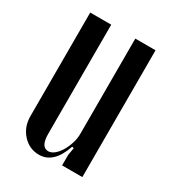

<svg xmlns="http://www.w3.org/2000/svg" viewBox="-132 -568 581 649"><g transform="rotate(30 158.5 -243.5)"><path d="M204 -72Q177 8 120 8Q82 8 56 -20.5Q30 -49 30 -91V-495H112V-69Q112 -18 141 -18Q153 -18 164.5 -27.5Q176 -37 185 -52Q194 -67 200 -86Q206 -105 206 -123V-495H285V0H206V-41L211 -70Z"/></g></svg>

Font: Moniqa SemBd Narrow Heading
Style: Regular
Weight: 600
Width: 4
Designer: Rajesh Rajput
Foundry: Rajesh Rajput
Version: Version 1.000